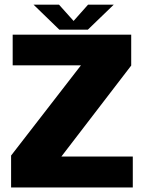

<svg xmlns="http://www.w3.org/2000/svg" viewBox="-20 -828 650 848"><path d="M29 0H566.5V-136.5H251L559.5 -538.5V-675H36V-539.5H337.5L29 -141ZM242 -697H368L482.5 -807.5H369L305 -735.5L240.5 -807.5H128Z"/></svg>

Font: Anybody UltraCondensed Thin ExtraBold
Style: Regular
Weight: 800
Version: Version 1.111